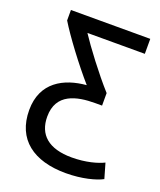

<svg xmlns="http://www.w3.org/2000/svg" viewBox="-133 -606 735 880"><g transform="rotate(20 234.5 -166.5)"><path d="M344 -220C280 -291 203 -394 167 -449H447V-522H60V-471C98 -408 181 -297 246 -223C138 -214 37 -162 37 -26C37 117 136 189 293 189C372 189 438 171 469 154L448 81C418 96 363 112 294 112C181 112 125 62 125 -26C125 -139 221 -159 311 -159H344Z"/></g></svg>

Font: Repo
Style: Regular
Weight: 400
Designer: Stefan Peev
Foundry: Context Ltd
Version: Version 0.000